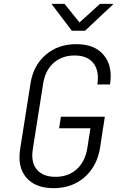

<svg xmlns="http://www.w3.org/2000/svg" viewBox="-20 -970 640 1000"><path d="M259 10Q164 10 117 -45Q70 -100 85 -194L139 -536Q154 -630 218.5 -685Q283 -740 378 -740Q473 -740 520.5 -683Q568 -626 553 -530H487Q498 -601 466.5 -641Q435 -681 369 -681Q303 -681 259.5 -642.5Q216 -604 205 -536L151 -194Q140 -126 171.5 -87.5Q203 -49 269 -49Q336 -49 380 -89Q424 -129 435 -200L451 -302H288L297 -362H526L501 -200Q491 -136 457.5 -88.5Q424 -41 373.5 -15.5Q323 10 259 10ZM354 -810 248 -950H316L394 -853L501 -950H572L423 -810Z"/></svg>

Font: NKDuy Mono ExtraLight
Style: Italic
Weight: 200
Italic angle: -9°
Monospace: yes
Designer: NKDuy
Foundry: NKDuy
Version: Version 2.251; ttfautohint (v1.8.4.7-5d5b)